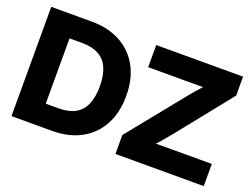

<svg xmlns="http://www.w3.org/2000/svg" viewBox="-109 -964 1578 1201"><g transform="rotate(20 680.0 -364.0)"><path d="M318.4 0H125V-146.5H310.1Q376 -146.5 419.2 -170.2Q462.4 -193.8 483.6 -242.2Q504.9 -290.5 504.9 -363.8Q504.9 -437 483.4 -485.4Q461.9 -533.7 418.2 -557.4Q374.5 -581.1 308.1 -581.1H122.1V-727.5H318.8Q429.2 -727.5 510.7 -683.1Q592.3 -638.7 636.5 -557.1Q680.7 -475.6 680.7 -363.8Q680.7 -252 636.7 -170.4Q592.8 -88.9 511.5 -44.4Q430.2 0 318.4 0ZM224.1 -727.5V0H49.3V-727.5ZM741.2 0V-126L1035.6 -490.2Q1065.9 -527.8 1099.4 -564.9Q1132.8 -602.1 1167.5 -639.6L1185.5 -581.5Q1137.2 -580.6 1088.4 -580.3Q1039.6 -580.1 990.2 -580.1H748V-727.5H1326.2V-601.6L1036.6 -239.7Q1005.9 -201.7 972.2 -163.6Q938.5 -125.5 903.3 -87.4L885.3 -146Q934.6 -147 984.1 -147.2Q1033.7 -147.5 1083 -147.5H1329.1V0Z"/></g></svg>

Font: Inter 28pt ExtraBold
Style: Regular
Weight: 800
Designer: Rasmus Andersson
Foundry: rsms
Version: Version 4.001;git-66647c0bb